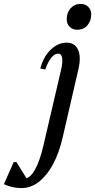

<svg xmlns="http://www.w3.org/2000/svg" viewBox="-181 -710 486 981"><path d="M-71 251Q-96 251 -117.5 246Q-139 241 -161 231L-111 118H-97L-30 226H-58V203Q-29 203 -3.5 159Q22 115 41 33L131 -353Q140 -392 136.5 -414Q133 -436 116 -436Q80 -436 50 -355L25 -360Q40 -419 77.5 -455.5Q115 -492 159 -492Q202 -492 218 -455.5Q234 -419 220 -358L139 -7Q121 72 89.5 130Q58 188 17 219.5Q-24 251 -71 251ZM214 -558Q190 -558 175 -573Q160 -588 160 -611Q160 -646 180 -668Q200 -690 231 -690Q255 -690 270 -675Q285 -660 285 -637Q285 -603 265.5 -580.5Q246 -558 214 -558Z"/></svg>

Font: Platypi Light
Style: Italic
Weight: 300
Italic angle: -13°
Designer: David Sargent
Foundry: Bolt Cutter Type
Version: Version 1.200